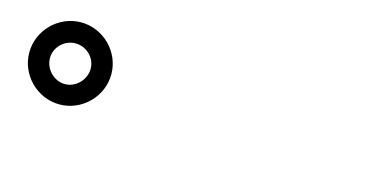

<svg xmlns="http://www.w3.org/2000/svg" viewBox="-38 -977 1077 538"><g transform="rotate(15 500.0 -708.0)"><path d="M28 -708C28 -643 82 -589 147 -589C212 -589 266 -643 266 -708C266 -773 212 -827 147 -827C82 -827 28 -773 28 -708ZM88 -708C88 -740 115 -766 147 -766C179 -766 206 -740 206 -708C206 -676 179 -648 147 -648C115 -648 88 -676 88 -708Z"/></g></svg>

Font: Source Han Sans CN
Style: Bold
Weight: 700
Designer: Ryoko NISHIZUKA 西塚涼子 (kana, bopomofo & ideographs); Paul D. Hunt (Latin, Greek & Cyrillic); Sandoll Communications 산돌커뮤니
Foundry: Adobe
Version: Version 2.001;hotconv 1.0.107;makeotfexe 2.5.65593